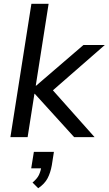

<svg xmlns="http://www.w3.org/2000/svg" viewBox="-20 -725 574 1015"><path d="M35 0 146 -705H237L169 -272H171L421 -487H534L235 -226L237 -273L480 0H372L164 -229H162L126 0ZM182 270 152 240Q177 219 186 199.5Q195 180 200 153L219 165H145L159 78H265L254 148Q247 188 231.5 217.5Q216 247 182 270Z"/></svg>

Font: Nunito Sans 12pt Medium
Style: Italic
Weight: 500
Italic angle: -9°
Designer: Vernon Adams
Foundry: Vernon Adams
Version: Version 3.101;gftools[0.9.27]